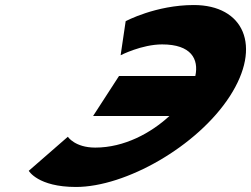

<svg xmlns="http://www.w3.org/2000/svg" viewBox="-20 -748 1003 767"><path d="M360.6 -158.4C476.5 -158.4 583.2 -216.7 656.7 -284.6H351.9L455.4 -444.4H760.3C774.8 -512.1 743.7 -570.6 627.7 -570.6C546.1 -570.6 461.9 -527.3 461.9 -527.3L482 -663.3C482 -663.3 602 -727.9 754.2 -727.9C953.1 -727.9 1028.4 -564.7 897.9 -363.2C768 -162.6 481.5 -1.1 283.4 -1.1C131.3 -1.1 94.9 -65.7 94.9 -65.7L251 -201.7C251 -201.7 279 -158.4 360.6 -158.4Z"/></svg>

Font: Hussar
Style: BdWodka
Weight: 700
Foundry: Cannot Into Space Fonts
Version: Version 2.00